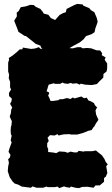

<svg xmlns="http://www.w3.org/2000/svg" viewBox="-20 -939 575 989"><path d="M76 13 55 6 45 -4 30 -26 20 -57 22 -81 26 -100 22 -119 31 -128 34 -141 24 -157 29 -175 40 -205 35 -216 40 -240 36 -248 35 -266 36 -284 39 -294 41 -315 35 -327 30 -339 36 -356 38 -375 43 -385 32 -404 39 -417 41 -431 27 -444 26 -460 37 -478 32 -489V-518L25 -536L27 -554L22 -571V-616L27 -632L25 -640L45 -653L67 -671L82 -685H95L98 -694L140 -687L159 -689L180 -696L190 -687H205L232 -692L251 -696H299L323 -692L355 -690L379 -696H396L406 -690L428 -692L450 -690L477 -680L496 -679L506 -665L504 -655L524 -643L519 -631L532 -612V-587L529 -571L513 -558L512 -539L493 -521L479 -506L464 -503L452 -501L418 -503L396 -508L391 -503L375 -510L353 -508L345 -512L328 -507L309 -510L303 -514L289 -507H265L256 -510L246 -507L231 -503L228 -495L224 -481L220 -469L232 -463L233 -457L228 -447L235 -433L240 -419H253L281 -423L288 -428H303L325 -434L343 -429L355 -437L364 -432L399 -442L413 -433L427 -436L435 -422L448 -417L464 -408L469 -397L480 -386L472 -370L475 -349L487 -322L474 -303L466 -288L461 -283L452 -269L434 -265L418 -258L404 -253L378 -246H346L338 -248L309 -247L294 -244L282 -241L276 -248L261 -241L238 -243L225 -230L231 -213L223 -201V-183L228 -172V-156L248 -154L262 -152L269 -150L286 -159L298 -158L314 -157L329 -152L343 -158L362 -154H377L386 -162L411 -158L416 -160H454L474 -164L486 -154L505 -139L518 -120L524 -106L535 -92L527 -83L533 -48L525 -29L516 -22V-3L494 16H472L462 28L430 23L403 24L387 30L368 28L345 22L340 28L321 25L310 21L285 30L277 22L262 25H226L220 22L202 28H168L148 21L139 28L92 22ZM271 -654 266 -660 227 -669 194 -690 188 -704 164 -713 153 -722 114 -753 107 -754 75 -775 67 -797 53 -832 67 -855 66 -874 76 -882 87 -902 112 -906 136 -914 154 -913 164 -904 188 -893 201 -877 205 -869 229 -863 242 -846 264 -836 287 -862 306 -872 319 -876 323 -893 363 -913 378 -919 406 -916 409 -910 440 -897 448 -887 466 -876 478 -848 483 -828 481 -820 471 -792 467 -773 452 -763 423 -753 410 -736 390 -720 356 -702 344 -695 303 -665 283 -664Z"/></svg>

Font: Winky Rough Black
Style: Regular
Weight: 900
Designer: Simon Atzbach
Foundry: typofactur
Version: Version 1.206; ttfautohint (v1.8.4.7-5d5b)